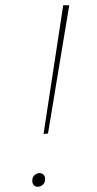

<svg xmlns="http://www.w3.org/2000/svg" viewBox="-20 -712 369 732"><path d="M163 -203 146 -201 221 -692H244ZM103 -23Q103 -36 111.5 -44Q120 -52 131 -52Q140 -52 146 -46Q152 -40 152 -29Q152 -16 143.5 -8Q135 0 124 0Q114 0 108.5 -6.5Q103 -13 103 -23Z"/></svg>

Font: Bitter Pro Thin
Style: Italic
Weight: 250
Italic angle: -9°
Designer: Sol Matas, and Bitter project Authors
Foundry: Sol Matas
Version: Version 1.010